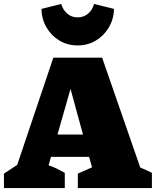

<svg xmlns="http://www.w3.org/2000/svg" viewBox="-54 -952 789 972"><path d="M656 -104Q671 -98 686 -91Q701 -84 715 -77V0H340V-73L412 -105L397 -158H204L192 -115Q214 -108 234 -98Q254 -88 274 -77V0H-34V-73L33 -117L216 -660H463ZM237 -271H366L303 -502ZM339 -722Q288 -722 247 -746.5Q206 -771 181.5 -813Q157 -855 156 -907L256 -932Q265 -901 287 -882.5Q309 -864 339 -864Q369 -864 391.5 -882.5Q414 -901 422 -932L523 -907Q522 -855 497 -813Q472 -771 431 -746.5Q390 -722 339 -722Z"/></svg>

Font: Piazzolla Black
Style: Regular
Weight: 900
Designer: Juan Pablo del Peral
Foundry: Huerta Tipografica
Version: Version 1.330